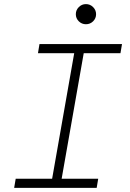

<svg xmlns="http://www.w3.org/2000/svg" viewBox="-20 -906 626 926"><path d="M48.3 0 55.7 -43.9H231.4L337.9 -649.4H163.1L170.4 -693.4H568.4L561 -649.4H383.8L277.3 -43.9H453.6L446.3 0ZM394.5 -789.1Q374.5 -789.1 360.1 -803.2Q345.7 -817.4 345.7 -837.4Q345.7 -857.4 360.1 -871.8Q374.5 -886.2 394.5 -886.2Q414.6 -886.2 429 -871.8Q443.4 -857.4 443.4 -837.4Q443.4 -817.4 429 -803.2Q414.6 -789.1 394.5 -789.1Z"/></svg>

Font: Cascadia Mono ExtraLight
Style: Italic
Weight: 200
Italic angle: -10°
Monospace: yes
Designer: Aaron Bell
Foundry: Saja Typeworks
Version: Version 2404.023; ttfautohint (v1.8.4)